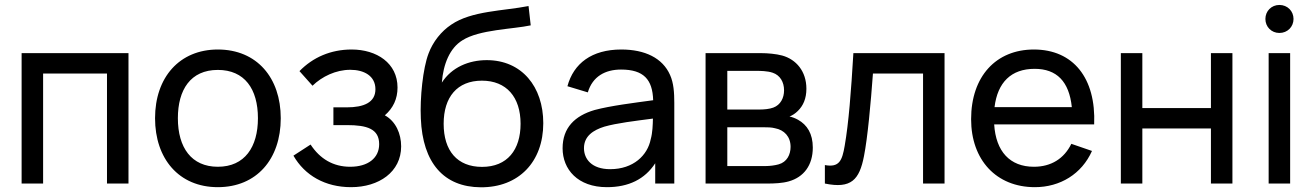

<svg xmlns="http://www.w3.org/2000/svg" viewBox="-20 -760 5442 795"><path d="M158.5 0V-455.5H423V0H512V-540H69.5V0Z M882 15C1042.5 15 1142.5 -101 1142.5 -270.5C1142.5 -437.5 1044 -555 882 -555C723.5 -555 622 -440 622 -270.5C622 -103 720.5 15 882 15ZM882 -69.5C773 -69.5 716.5 -148.5 716.5 -270.5C716.5 -388.5 769 -470.5 882 -470.5C992.5 -470.5 1048 -392 1048 -270.5C1048 -151.5 993.5 -69.5 882 -69.5Z M1573.5 -282.5C1608 -312.5 1626 -350.5 1626 -397.5C1626 -498.5 1540 -555 1436 -555C1349.5 -555 1275.5 -522.5 1220 -465.5L1274 -405C1313 -443 1370.5 -471 1430.5 -471C1487 -471 1534.5 -446 1534.5 -390.5C1534.5 -335.5 1486 -315.5 1416 -315.5H1360.5V-242H1416.5C1499.5 -242 1550 -226.5 1550 -163C1550 -105 1503 -69.5 1430 -69.5C1360 -69.5 1305 -102 1266 -161.5L1195 -115.5C1242 -33.5 1326.5 15 1433.5 15C1549 15 1641 -48 1641 -154C1641 -206 1619 -257.5 1573.5 -282.5Z M1970.5 15.5C2127.5 16.5 2229.5 -89.5 2229.5 -250C2229.5 -401 2140.5 -511 1995.5 -511C1921 -511 1850.5 -481.5 1809.5 -418C1815.5 -495 1842.5 -561 1894.5 -593C1965 -638 2104 -639 2177.5 -655L2168.5 -735C2064.5 -714.5 1932.5 -715.5 1848.5 -658C1807 -630.5 1772.5 -587 1754.5 -538.5C1731 -477.5 1718.5 -354.5 1722.5 -269.5C1730 -85 1818 14.5 1970.5 15.5ZM1976 -69C1873 -69 1817 -136 1817 -247.5C1817 -358 1873 -426 1975.5 -426C2077 -426 2135.5 -358 2135.5 -247.5C2135.5 -139.5 2080.5 -69 1976 -69Z M2754.5 -449.5C2723.5 -520 2650 -555 2552.5 -555C2430.5 -555 2355 -497.5 2329.5 -403L2414 -377.5C2433.5 -443.5 2486 -472 2551.5 -472C2645 -472 2682 -431 2684.5 -345C2604.5 -334 2509.5 -322.5 2442 -304.5C2360 -280.5 2309.5 -231 2309.5 -146C2309.5 -59 2372 15 2493 15C2583 15 2650 -18 2693 -84V0H2772V-334C2772 -376.5 2769.5 -416 2754.5 -449.5ZM2506.5 -59.5C2429.5 -59.5 2398 -102 2398 -146.5C2398 -197 2437.5 -221.5 2482 -235.5C2534.5 -250.5 2607.5 -259 2683.5 -269C2683 -244.5 2682 -210 2674.5 -184C2661.5 -117 2602.5 -59.5 2506.5 -59.5Z M3157.5 0C3186.5 0 3220 -1.5 3246 -9C3308 -26.5 3345.5 -75.5 3345.5 -149C3345.5 -206.5 3322 -243 3284.5 -264C3273 -270.5 3260 -275.5 3249 -277.5C3260.5 -282 3273 -290 3283.5 -300.5C3305.5 -322 3319 -351.5 3319 -392.5C3319 -465 3276.5 -514 3219 -530C3193 -537 3158.5 -540 3131.5 -540H2901.5V0ZM2991.5 -466.5H3118C3125 -466.5 3157 -466.5 3179 -459C3210.5 -448.5 3226.5 -420 3226.5 -386C3226.5 -354.5 3212 -325.5 3182 -314.5C3166.5 -308.5 3143.5 -306.5 3125.5 -306.5H2991.5ZM2991.5 -233H3144.5C3156.5 -233 3174.5 -233 3189 -229C3227 -222 3253.5 -194.5 3253.5 -152C3253.5 -120 3238.5 -89 3204 -79.5C3188.5 -75 3166.5 -72.5 3152.5 -72.5H2991.5Z M3395.5 0C3504.5 22.5 3538.5 -15.5 3557.5 -114C3572.5 -189.5 3585.5 -332 3594.5 -455.5H3802V0H3891V-540H3513.5C3504 -379.5 3494 -250.5 3477.5 -156C3467 -95.5 3455.5 -65.5 3395.5 -76.5Z M4510.5 -245C4518.5 -437 4423.5 -555 4261 -555C4104 -555 4001 -443.5 4001 -266.5C4001 -97.5 4105.5 15 4265 15C4369.5 15 4459 -39.5 4501.5 -135L4416 -164.5C4386 -103 4332 -69.5 4261 -69.5C4161.5 -69.5 4103.5 -133 4096.5 -245ZM4264 -475C4355.5 -475 4407 -422.5 4418 -316.5H4098C4110.5 -419 4167 -475 4264 -475Z M4710 0V-228H4994V0H5083V-540H4994V-312.5H4710V-540H4621V0Z M5277.5 -623.5C5311 -623.5 5336 -649 5336 -681.5C5336 -714 5311 -739.5 5277.5 -739.5C5244.5 -739.5 5219.5 -714 5219.5 -681.5C5219.5 -649 5244.5 -623.5 5277.5 -623.5ZM5322 0V-540H5233V0Z"/></svg>

Font: Hauora Medium
Style: Regular
Weight: 500
Designer: Wayne Shih
Foundry: WCYS
Version: Version 1.001;hotconv 1.0.109;makeotfexe 2.5.65596